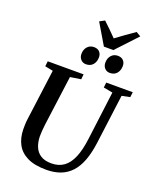

<svg xmlns="http://www.w3.org/2000/svg" viewBox="-205 -1285 1147 1411"><g transform="rotate(20 368.5 -579.5)"><path d="M668.5 -690 618.5 -306Q607.5 -222 584.8 -162Q562 -102 526.5 -64Q491 -26 442.8 -8Q394.5 10 333.5 10Q241.5 10 184.8 -18Q128 -46 101.5 -96Q75 -146 74 -212.5Q74 -231 74.5 -251Q75 -271 78 -292L130.5 -690L67.5 -702.5L72 -743H352.5L348.5 -703L265 -690L213 -301Q209.5 -273.5 207.8 -249.2Q206 -225 206 -205Q207 -159.5 221.8 -123.8Q236.5 -88 268.5 -67.5Q300.5 -47 352.5 -47Q410 -47 449.5 -75.8Q489 -104.5 513.2 -162.5Q537.5 -220.5 548.5 -309L597 -689.5L525 -703L529.5 -743H737L732 -703ZM342.5 -818.5Q317.5 -818.5 301.5 -836.2Q285.5 -854 286 -880.5Q286.5 -914.5 306.2 -936Q326 -957.5 356.5 -957.5Q386.5 -957.5 401.5 -940.2Q416.5 -923 416 -898Q415.5 -863.5 396.5 -841Q377.5 -818.5 342.5 -818.5ZM529 -818.5Q504 -818.5 488.2 -836.2Q472.5 -854 473 -880.5Q473.5 -914.5 493 -936Q512.5 -957.5 543 -957.5Q572.5 -957.5 587.8 -940.2Q603 -923 602.5 -898Q602 -863.5 582.8 -841Q563.5 -818.5 529 -818.5ZM423 -985.5 326.5 -1148 366 -1169Q392.5 -1144 418.8 -1118.5Q445 -1093 470 -1067Q504 -1093 540 -1118.2Q576 -1143.5 612.5 -1169L648.5 -1147.5L497 -985.5Z"/></g></svg>

Font: Merriweather 48pt SemiBold
Style: Italic
Weight: 600
Italic angle: -7.8°
Designer: Eben Sorkin
Foundry: Eben Sorkin
Version: Version 2.101